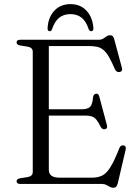

<svg xmlns="http://www.w3.org/2000/svg" viewBox="-20 -893 670 932"><path d="M187.5 -362.5H374.5Q405.5 -362.5 417.2 -374.2Q429 -386 431.5 -420Q432.5 -428 435.8 -432.2Q439 -436.5 445.5 -438Q458 -440.5 462 -424L499 -285.5Q501 -277.5 499 -272.5Q497 -267.5 490 -266Q484 -264.5 478.5 -267Q473 -269.5 469.5 -276Q458 -299.5 448.2 -311.5Q438.5 -323.5 426 -327.8Q413.5 -332 395 -332H187.5ZM60.5 -687Q60.5 -693.5 64.8 -696.8Q69 -700 78.5 -700H459.5Q472.5 -700 481.2 -705.8Q490 -711.5 497.5 -716.8Q505 -722 514 -722Q522.5 -722 527 -717.8Q531.5 -713.5 534.5 -702.5L572 -563Q574 -555.5 571.5 -550.5Q569 -545.5 562 -543.5Q554.5 -542 548.2 -545Q542 -548 538 -556.5Q522 -594 509 -616.5Q496 -639 482.2 -650.5Q468.5 -662 451.5 -665.8Q434.5 -669.5 410.5 -669.5H217V-69Q217 -49.5 230 -40Q243 -30.5 271.5 -30.5H425Q455.5 -30.5 476.2 -40.8Q497 -51 516.2 -82Q535.5 -113 560 -175.5Q563 -182.5 567.8 -185.2Q572.5 -188 578.5 -187.5Q586 -186.5 589 -181.2Q592 -176 590 -167L551.5 -2Q548.5 9 543.2 13.8Q538 18.5 529 18.5Q521 18.5 513.2 14Q505.5 9.5 496.5 4.8Q487.5 0 475.5 0H78.5Q69 0 64.8 -3.5Q60.5 -7 60.5 -13Q60.5 -24 76.5 -27.5L114.5 -33.5Q126.5 -35.5 132.8 -41.8Q139 -48 139 -58V-642Q139 -652 132.8 -658.2Q126.5 -664.5 114.5 -666.5L76.5 -672.5Q60.5 -676 60.5 -687ZM322 -824.5Q289 -824.5 267.2 -807Q245.5 -789.5 232.5 -751Q230.5 -745.5 227.8 -743.5Q225 -741.5 221 -741.5Q216.5 -741.5 213.5 -745Q210.5 -748.5 211 -755.5Q213.5 -808.5 243.5 -840.8Q273.5 -873 322 -873Q370.5 -873 400.2 -840.8Q430 -808.5 433.5 -755.5Q433.5 -748.5 430.5 -745Q427.5 -741.5 422.5 -741.5Q419.5 -741.5 416.5 -743.5Q413.5 -745.5 410.5 -751Q398 -790 376 -807.2Q354 -824.5 322 -824.5Z"/></svg>

Font: Fraunces Light
Style: Regular
Weight: 300
Version: Version 1.000;[b76b70a41]